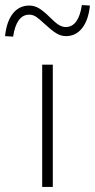

<svg xmlns="http://www.w3.org/2000/svg" viewBox="-82 -740 376 760"><path d="M85 0V-484H127V0ZM-30 -595 -62 -597Q-56 -655 -31 -686.5Q-6 -718 34 -718Q55 -718 73.5 -706.5Q92 -695 116 -671Q138 -649 151.5 -641Q165 -633 178 -633Q204 -633 220 -655.5Q236 -678 242 -720L274 -718Q268 -660 243 -628.5Q218 -597 179 -597Q159 -597 140.5 -608.5Q122 -620 96 -644Q74 -665 61 -673.5Q48 -682 34 -682Q8 -682 -8 -659.5Q-24 -637 -30 -595Z"/></svg>

Font: Nunito Sans 12pt ExtraLight
Style: Regular
Weight: 200
Version: Version 3.101;gftools[0.9.27]